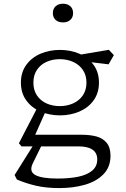

<svg xmlns="http://www.w3.org/2000/svg" viewBox="-20 -774 660 1006"><path d="M68.5 166.5 56.5 143 158.5 -19.5H201.5L152 81.5Q131 124.5 165 143Q199 161.5 281 161.5Q344.5 161.5 390.8 151.8Q437 142 463.2 119.8Q489.5 97.5 489.5 61.5Q489.5 27 464.5 10Q439.5 -7 391 -7H92.5L79 -23.5L179 -216.5L221.5 -196L158 -53.5L149 -68H405.5Q452.5 -68 486 -58.8Q519.5 -49.5 539.2 -25.2Q559 -1 559 42Q559 101.5 521.5 139.5Q484 177.5 423.2 194.5Q362.5 211.5 291 211.5Q221.5 211.5 168.2 199Q115 186.5 68.5 166.5ZM89.5 -341Q89.5 -395.5 117.8 -434.2Q146 -473 192.8 -492.8Q239.5 -512.5 294 -512.5Q348.5 -512.5 395.2 -492.8Q442 -473 470.2 -434.2Q498.5 -395.5 498.5 -341Q498.5 -286.5 470.2 -247.8Q442 -209 395.2 -189.2Q348.5 -169.5 294 -169.5Q239.5 -169.5 192.8 -189.2Q146 -209 117.8 -247.8Q89.5 -286.5 89.5 -341ZM433 -341Q433 -380 414 -407.8Q395 -435.5 363 -449.8Q331 -464 293 -464Q255 -464 223.5 -449.8Q192 -435.5 173.5 -407.8Q155 -380 155 -341Q155 -302 173.5 -274.2Q192 -246.5 223.5 -232.2Q255 -218 293 -218Q331 -218 363 -232.2Q395 -246.5 414 -274.2Q433 -302 433 -341ZM420 -452.5 382 -484.5 550.5 -513 576.5 -485 549 -437ZM257 -705.5Q257 -728.5 271.8 -741.5Q286.5 -754.5 310 -754.5Q333.5 -754.5 348.2 -741.5Q363 -728.5 363 -705.5Q363 -682.5 348.2 -669.5Q333.5 -656.5 310 -656.5Q294.5 -656.5 282.5 -662.2Q270.5 -668 263.8 -679.2Q257 -690.5 257 -705.5Z"/></svg>

Font: Monaspace Xenon Var
Style: Regular
Weight: 400
Designer: Riley Cran and the Lettermatic Team
Version: Version 1.000 (Monaspace Xenon Var)